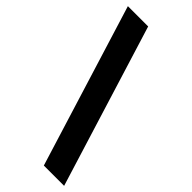

<svg xmlns="http://www.w3.org/2000/svg" viewBox="-269 -757 890 890"><g transform="rotate(45 176.0 -312.0)"><path d="M366 87H233L-14 -711H119Z"/></g></svg>

Font: Bricolage Grotesque 48pt Condensed ExtraBold
Style: Bold
Weight: 700
Version: Version 1.000;gftools[0.9.30]